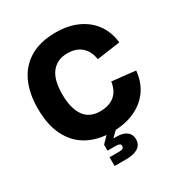

<svg xmlns="http://www.w3.org/2000/svg" viewBox="-214 -891 1184 1254"><g transform="rotate(-30 378.5 -264.0)"><path d="M384 10Q278 10 200.5 -32Q123 -74 80.5 -157.5Q38 -241 38 -365Q38 -479 76.5 -562.5Q115 -646 192.5 -692Q270 -738 385 -738Q481 -738 552 -705Q623 -672 665 -612.5Q707 -553 715 -474L539 -449Q530 -511 491 -546.5Q452 -582 385 -582Q309 -582 266 -529.5Q223 -477 223 -365Q223 -263 262 -204.5Q301 -146 384 -146Q451 -146 492 -179.5Q533 -213 542 -279L719 -260Q711 -174 666.5 -113.5Q622 -53 549.5 -21.5Q477 10 384 10ZM285 210V144H357Q380 144 387 137.5Q394 131 394 121Q394 109 384 104.5Q374 100 357 100H295V55L382 -34L419 0L368 50H390Q440 50 467 70.5Q494 91 494 127Q494 169 462 189.5Q430 210 374 210Z"/></g></svg>

Font: BDO Grotesk ExtraBold
Style: Regular
Weight: 800
Designer: Deni Anggara
Foundry: Lokal Container
Version: Version 2.000